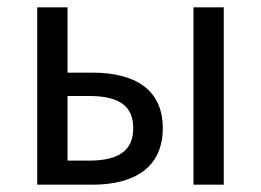

<svg xmlns="http://www.w3.org/2000/svg" viewBox="-20 -506 715 526"><path d="M82 0H233C348 0 426 -47 426 -155C426 -262 348 -307 233 -307H165V-486H82ZM165 -66V-243H224C306 -243 345 -216 345 -155C345 -94 306 -66 224 -66ZM510 0H593V-486H510Z"/></svg>

Font: DAIFUKU Sans
Style: Regular
Weight: 400
Designer: Original font ‘Source Han Sans JP’ : Paul D. Hunt
Foundry: Daifuku
Version: Version 1.000